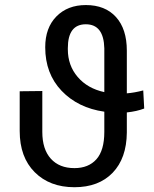

<svg xmlns="http://www.w3.org/2000/svg" viewBox="-20 -742 619 771"><path d="M252.4 -543.9Q252.4 -479 292 -432.9Q331.5 -386.7 398.9 -372.1V-547.9Q396.5 -644.5 324.7 -644.5Q252.4 -644.5 252.4 -548.8ZM559.1 -306.2Q529.8 -294.9 489.3 -290.5V-209.5Q488.3 -106.4 432.4 -48.3Q376.5 9.8 278.8 9.8Q179.7 9.8 119.4 -50.5Q59.1 -110.8 59.1 -215.8V-375.5L149.9 -376.5V-212.4Q149.9 -142.6 184.1 -104.7Q218.3 -66.9 278.8 -66.9Q335.4 -66.9 367.2 -102.5Q398.9 -138.2 398.9 -212.4V-293.5Q293 -308.6 227.3 -377.4Q161.6 -446.3 161.6 -552.2Q161.6 -630.4 206.5 -676Q251.5 -721.7 324.7 -721.7Q402.3 -721.7 445.8 -673.6Q489.3 -625.5 489.3 -538.6V-367.2Q520 -369.6 555.2 -378.9Z"/></svg>

Font: MAUL
Style: Regular
Weight: 400
Designer: MAUL
Version: Version 1.0; 2020; ttfautohint (v1.8.3)